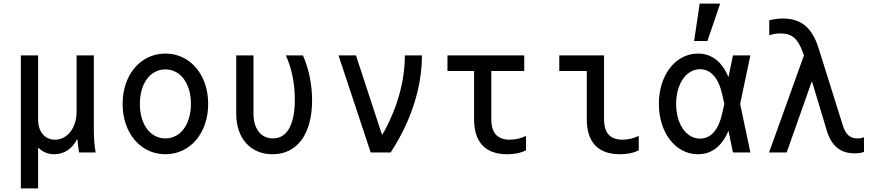

<svg xmlns="http://www.w3.org/2000/svg" viewBox="-20 -848 4840 1068"><path d="M96 200H192V-24H196C219 -2 248 10 282 10C337 10 381 -20 407 -71H411C413 -44 416 -21 420 0H512C505 -38 502 -81 502 -130V-540H406V-227C406 -137 355 -71 286 -71C229 -71 192 -115 192 -183V-540H96Z M900 10C1038 10 1138 -108 1138 -270C1138 -432 1038 -550 900 -550C762 -550 662 -432 662 -270C662 -108 762 10 900 10ZM900 -78C816 -78 758 -156 758 -270C758 -384 816 -462 900 -462C984 -462 1042 -384 1042 -270C1042 -156 984 -78 900 -78Z M1665 -540H1570C1602 -470 1620 -384 1620 -294C1620 -155 1577 -78 1498 -78C1432 -78 1390 -131 1390 -216V-540H1294V-216C1294 -78 1374 10 1496 10C1633 10 1716 -102 1716 -290C1716 -377 1698 -466 1665 -540Z M2042 0H2153C2267 -174 2327 -362 2327 -540H2232C2232 -395 2189 -243 2108 -101H2104L1960 -540H1863Z M2713 -185V-453H2896V-540H2469V-453H2617V-185C2617 -57 2680 10 2801 10C2840 10 2877 3 2906 -12V-92C2877 -78 2846 -71 2816 -71C2747 -71 2713 -108 2713 -185Z M3340 -540H3091V-453H3244V-185C3244 -57 3307 10 3428 10C3467 10 3504 3 3533 -12V-92C3504 -78 3473 -71 3443 -71C3374 -71 3340 -108 3340 -185Z M3862 -550C3738 -550 3645 -431 3645 -270C3645 -110 3738 10 3862 10C3938 10 3996 -34 4032 -121L4057 0H4154L4097 -270L4154 -540H4057L4032 -419C3996 -506 3938 -550 3862 -550ZM3998 -220C3978 -127 3935 -77 3874 -77C3797 -77 3741 -158 3741 -270C3741 -381 3797 -463 3874 -463C3934 -463 3978 -413 3998 -320L4009 -270ZM3986 -828H3872L3841 -620H3915Z M4258 0H4356L4494 -391H4498L4578 -125C4604 -36 4654 5 4735 5C4753 5 4769 3 4786 -3V-85C4775 -80 4763 -78 4750 -78C4708 -78 4685 -99 4668 -151L4533 -581C4497 -696 4434 -745 4335 -745C4311 -745 4287 -742 4259 -735V-652C4281 -659 4301 -662 4322 -662C4385 -662 4418 -634 4446 -556L4452 -540Z"/></svg>

Font: CommitMono
Style: 500Regular
Weight: 500
Monospace: yes
Designer: Eigil Nikolajsen
Foundry: Eigil Nikolajsen
Version: Version 1.143